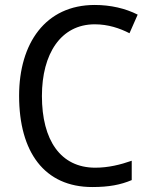

<svg xmlns="http://www.w3.org/2000/svg" viewBox="-20 -744 604 774"><path d="M362 -646C416 -646 463 -630 502 -610L535 -685C486 -710 426 -724 362 -724C163 -724 57 -569 57 -358C57 -131 159 10 352 10C419 10 466 1 511 -18V-96C465 -80 417 -68 364 -68C224 -68 149 -179 149 -357C149 -527 225 -646 362 -646Z"/></svg>

Font: Noto Sans Myanmar UI SemiCondensed
Style: Regular
Weight: 400
Width: 4
Designer: Monotype Design Team
Foundry: Monotype Imaging Inc.
Version: Version 2.103